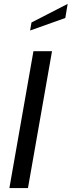

<svg xmlns="http://www.w3.org/2000/svg" viewBox="-20 -962 366 982"><path d="M123 0H28L151 -700H246ZM314 -870 134 -806 141 -847 326 -942Z"/></svg>

Font: Cabin
Style: Italic
Weight: 400
Designer: Pablo Impallari
Foundry: Pablo Impallari. www.impallari.com Igino Marini. www.ikern.com
Version: Version 1.005